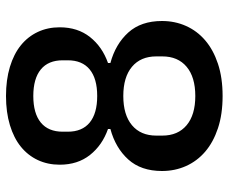

<svg xmlns="http://www.w3.org/2000/svg" viewBox="-81 -669 762 640"><g transform="rotate(-90 300.0 -349.0)"><path d="M300 12Q239 12 192.5 -3.5Q146 -19 114.5 -46Q83 -73 66.5 -110Q50 -147 50 -190Q50 -260 88.5 -302.5Q127 -345 190 -362V-370Q136 -389 103.5 -430Q71 -471 71 -531Q71 -571 86.5 -604Q102 -637 131 -660.5Q160 -684 203 -697Q246 -710 300 -710Q354 -710 397 -697Q440 -684 469 -660.5Q498 -637 513.5 -604Q529 -571 529 -531Q529 -471 496.5 -430Q464 -389 410 -370V-362Q473 -345 511.5 -302.5Q550 -260 550 -190Q550 -147 533.5 -110Q517 -73 485.5 -46Q454 -19 407.5 -3.5Q361 12 300 12ZM300 -79Q363 -79 397.5 -108Q432 -137 432 -189V-209Q432 -261 397.5 -290Q363 -319 300 -319Q237 -319 202.5 -290Q168 -261 168 -209V-189Q168 -137 202.5 -108Q237 -79 300 -79ZM300 -406Q358 -406 388.5 -431Q419 -456 419 -504V-521Q419 -569 388.5 -594Q358 -619 300 -619Q242 -619 211.5 -594Q181 -569 181 -521V-504Q181 -456 211.5 -431Q242 -406 300 -406Z"/></g></svg>

Font: IBM Plex Sans Hebrew Medm
Style: Regular
Weight: 500
Designer: Mike Abbink, Paul van der Laan, Pieter van Rosmalen, Yanek Iontef
Foundry: Bold Monday
Version: Version 1.3